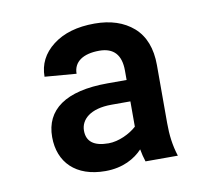

<svg xmlns="http://www.w3.org/2000/svg" viewBox="-53 -780 549 500"><g transform="rotate(-10 221.5 -529.5)"><path d="M380.4 -344.2C371.1 -373 367.7 -400.9 367.7 -432.6V-585.9C367.7 -630.4 354.5 -664.1 328.6 -687C302.7 -709.5 268.6 -720.7 226.1 -720.7C180.2 -720.7 143.6 -710 115.7 -688.5C87.9 -667 74.2 -639.6 74.2 -606.9L157.7 -600.1C157.7 -631.8 183.6 -648.9 226.1 -648.9C264.2 -648.9 283.2 -627.9 283.2 -586.4V-561.5H232.9C121.1 -561.5 66.4 -520.5 66.4 -448.7C66.4 -381.8 109.9 -337.4 188 -337.4C234.4 -337.4 266.6 -356 286.6 -377.4C288.6 -365.7 291.5 -354.5 294.9 -344.2ZM208.5 -407.2C169.9 -407.2 150.9 -421.9 150.9 -450.7C150.9 -479.5 176.3 -504.9 233.4 -504.9H283.2V-438C265.6 -421.9 235.4 -407.2 208.5 -407.2Z"/></g></svg>

Font: Vazirmatn ExtraBold
Style: Regular
Weight: 800
Designer: Saber Rastikerdar
Foundry: Saber Rastikerdar
Version: Version 33.003